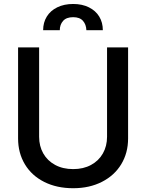

<svg xmlns="http://www.w3.org/2000/svg" viewBox="-20 -949 746 980"><path d="M633.8 -707V-242.2Q633.8 -168.5 598.9 -110.8Q564 -53.2 500.2 -20.8Q436.5 11.7 353.5 11.7Q269.5 11.7 205.6 -20.5Q141.6 -52.7 106.9 -110.6Q72.3 -168.5 72.3 -242.2V-707H179.7V-251Q179.7 -203.1 200.9 -165.8Q222.2 -128.4 261.5 -107.2Q300.8 -85.9 353.5 -85.9Q405.8 -85.9 444.8 -107.2Q483.9 -128.4 505.1 -165.8Q526.4 -203.1 526.4 -251V-707ZM353.5 -928.7Q399.4 -928.7 433.8 -911.6Q468.3 -894.5 486.6 -864.3Q504.9 -834 504.9 -794.9H420.9Q419.9 -823.7 403.6 -842.5Q387.2 -861.3 353.5 -861.3Q318.8 -861.3 302 -842.3Q285.2 -823.2 285.2 -794.9H200.2Q200.2 -834 218.8 -864.3Q237.3 -894.5 272.2 -911.6Q307.1 -928.7 353.5 -928.7Z"/></svg>

Font: Pretendard GOV Medium
Style: Regular
Weight: 500
Designer: Base glyphs from Inter by Rasmus Andersson; Hangeul glyphs from Noto Sans CJK(Source Han Sans) by Jang Soo-young and Kan
Foundry: Kil Hyung-jin
Version: Version 1.309